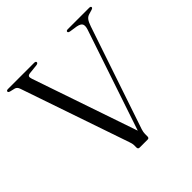

<svg xmlns="http://www.w3.org/2000/svg" viewBox="-183 -850 999 999"><g transform="rotate(-45 316.5 -350.0)"><path d="M447 -692Q447 -700 459 -700H616Q628 -700 628 -692.5Q628 -687 617 -683.5L592 -676Q579 -672 570.5 -660.8Q562 -649.5 554 -626L362.5 -59Q357.5 -43 357.5 -30.5V-12Q357.5 0 346.5 0H287.5Q276 0 276 -12.5V-30.5Q276 -40.5 269.5 -58.5L65 -655.5Q59 -673 45.5 -676.5L18 -683Q7 -686 7 -692Q7 -700 19 -700H211.5Q223.5 -700 223.5 -692Q223.5 -685.5 212 -683L156 -677Q145 -675 142.5 -669Q140 -663 144.5 -649.5L343 -69L530.5 -626.5Q537.5 -648.5 532 -660.2Q526.5 -672 501.5 -677L458.5 -683.5Q447 -686 447 -692Z"/></g></svg>

Font: Fraunces 72pt Light
Style: Regular
Weight: 300
Version: Version 1.000;[0bf87f6ff]